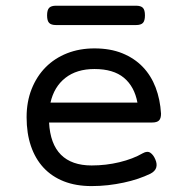

<svg xmlns="http://www.w3.org/2000/svg" viewBox="-20 -628 640 659"><path d="M446.8 -608.4Q463.4 -608.4 470.5 -601.1Q477.5 -593.8 477.5 -575.2Q477.5 -556.6 470.5 -549.3Q463.4 -542 446.8 -542H172.4Q155.8 -542 148.7 -549.3Q141.6 -556.6 141.6 -575.2Q141.6 -593.8 148.7 -601.1Q155.8 -608.4 172.4 -608.4ZM148.4 -207.5Q152.3 -133.8 189.2 -96.9Q226.1 -60.1 294.4 -60.1Q343.8 -60.1 390.1 -71.3Q436.5 -82.5 470.2 -102.1Q485.8 -110.8 496.3 -103.5Q506.8 -96.2 513.2 -80.6Q520 -64.9 516.1 -52.5Q512.2 -40 496.1 -31.7Q477.1 -22.5 453.9 -14.6Q430.7 -6.8 404.5 -1.2Q378.4 4.4 350.6 7.6Q322.8 10.7 294.4 10.7Q240.7 10.7 199.2 -5.6Q157.7 -22 129.4 -52.5Q101.1 -83 86.2 -126.7Q71.3 -170.4 71.3 -225.6Q71.3 -278.8 88.6 -322.5Q106 -366.2 136.7 -397.2Q167.5 -428.2 210.2 -445.1Q252.9 -461.9 304.2 -461.9Q358.4 -461.9 399.9 -445.1Q441.4 -428.2 470 -398.4Q498.5 -368.7 514.2 -327.6Q529.8 -286.6 532.7 -237.8Q532.7 -221.2 525.6 -214.4Q518.6 -207.5 502 -207.5ZM304.2 -391.1Q243.2 -391.1 204.3 -360.6Q165.5 -330.1 153.3 -275.9H451.7Q441.4 -331.1 405.3 -361.1Q369.1 -391.1 304.2 -391.1Z"/></svg>

Font: Courier Prime
Style: Regular
Weight: 400
Designer: Alan Dague-Greene
Foundry: Quote-Unquote Apps
Version: Version 1.203